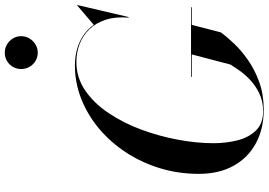

<svg xmlns="http://www.w3.org/2000/svg" viewBox="-176 -910 1096 783"><g transform="rotate(-90 371.5 -518.0)"><path d="M316.5 10Q238.5 10 179.5 -21.8Q120.5 -53.5 87.5 -112.8Q54.5 -172 54.5 -255Q54.5 -338 77.5 -413.2Q100.5 -488.5 142 -551.8Q183.5 -615 239.2 -661.8Q295 -708.5 360.5 -734.2Q426 -760 496.5 -760Q556.5 -760 603.5 -735Q650.5 -710 675.2 -661.2Q700 -612.5 694 -541H691.5Q696 -593.5 683.2 -633.5Q670.5 -673.5 645 -700.2Q619.5 -727 584.8 -740.5Q550 -754 510.5 -754Q447.5 -754 395.2 -718.5Q343 -683 302.8 -623.2Q262.5 -563.5 235.2 -490Q208 -416.5 193.8 -340Q179.5 -263.5 179.5 -195Q179.5 -144 191 -97.8Q202.5 -51.5 231 -22Q259.5 7.5 309.5 7.5Q352 7.5 384.8 -9Q417.5 -25.5 440.8 -48.5Q464 -71.5 478.8 -93.2Q493.5 -115 500 -125L542 -285H662.5L631.5 -165Q614.5 -141.5 586.2 -111.5Q558 -81.5 518.2 -53.8Q478.5 -26 428 -8Q377.5 10 316.5 10ZM450 -283.5V-286.5H734V-283.5ZM692 -541 693.5 -566Q694 -594.5 686.2 -625.2Q678.5 -656 661 -682L740.5 -750H743L694 -541ZM548.5 -911.5Q530 -911.5 514.8 -920.8Q499.5 -930 490.8 -945.5Q482 -961 482 -979Q482 -997.5 490.8 -1012.8Q499.5 -1028 514.8 -1037Q530 -1046 548.5 -1046Q567 -1046 582.2 -1037Q597.5 -1028 606.8 -1012.8Q616 -997.5 616 -979Q616 -961 606.8 -945.5Q597.5 -930 582.2 -920.8Q567 -911.5 548.5 -911.5Z"/></g></svg>

Font: Bodoni Moda 72pt Medium
Style: Italic
Weight: 500
Italic angle: -13°
Designer: Owen Earl
Foundry: indestructible type
Version: Version 2.004